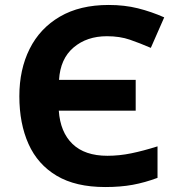

<svg xmlns="http://www.w3.org/2000/svg" viewBox="-20 -744 717 774"><path d="M411 -598Q330 -598 276.5 -552.5Q223 -507 218 -422H527V-298H217Q223 -211 272.5 -163.5Q322 -116 413 -116Q461 -116 509.5 -126Q558 -136 615 -154V-27Q564 -8 515 1Q466 10 404 10Q285 10 208.5 -35.5Q132 -81 95 -163.5Q58 -246 58 -356Q58 -464 99.5 -547Q141 -630 221.5 -677Q302 -724 418 -724Q482 -724 536 -710.5Q590 -697 642 -674L588 -551Q544 -570 503.5 -584Q463 -598 411 -598Z"/></svg>

Font: Noto IKEA Latin
Style: Bold
Weight: 700
Designer: Monotype Design Team
Foundry: Monotype Imaging Inc.
Version: Version 1.0